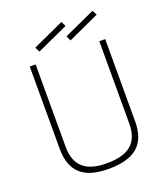

<svg xmlns="http://www.w3.org/2000/svg" viewBox="-158 -988 958 1105"><g transform="rotate(-20 321.0 -435.0)"><path d="M126 -196V-700H90V-196C90 -45 176 9 316 9C466 9 552 -46 552 -196V-700H516V-196C516 -69 442 -25 316 -25C199 -25 126 -70 126 -196ZM348 -791 362 -761 554 -849 539 -878ZM157 -791 172 -762 363 -849 349 -879Z"/></g></svg>

Font: TitilliumText22L
Style: 1 wt
Weight: 100
Designer: Campivisivi
Foundry: Campivisivi
Version: 1.000